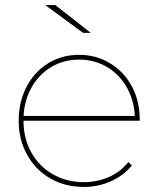

<svg xmlns="http://www.w3.org/2000/svg" viewBox="-20 -737 627 760"><path d="M54 -259Q54 -334 85 -393.5Q116 -453 170.5 -486.5Q225 -520 293 -520Q360 -520 415 -487Q470 -454 501.5 -396Q533 -338 533 -264Q533 -262 533 -259H65V-278H522L514 -263Q514 -330 485.5 -384.5Q457 -439 406.5 -470Q356 -501 293 -501Q230 -501 180 -470Q130 -439 101.5 -384.5Q73 -330 73 -263V-259Q73 -189 104 -133.5Q135 -78 189.5 -47Q244 -16 312 -16Q365 -16 411.5 -36.5Q458 -57 488 -96L502 -82Q468 -41 418 -19Q368 3 312 3Q238 3 179.5 -30.5Q121 -64 87.5 -124Q54 -184 54 -259ZM159 -717H199L339 -607H309Z"/></svg>

Font: iiserrat Thin
Style: Regular
Weight: 100
Designer: Akira Ohta
Foundry: Akira Ohta
Version: Version 1.200;Glyphs 3.3.1 (3343)